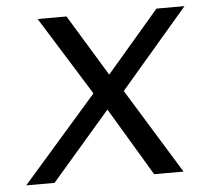

<svg xmlns="http://www.w3.org/2000/svg" viewBox="-46 -628 721 676"><g transform="rotate(-5 315.0 -290.0)"><path d="M391 -301 630 -580H531L345 -363L213 -580H111L284 -302L20 0H120L328 -241L472 0H576Z"/></g></svg>

Font: Charger
Style: BdIt
Weight: 400
Designer: Jasper
Foundry: Cannot Into Space Fonts
Version: Version 0.98